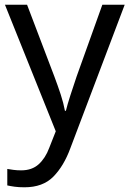

<svg xmlns="http://www.w3.org/2000/svg" viewBox="-20 -556 550 816"><path d="M1 -536H95L211 -231Q226 -191 238 -154.5Q250 -118 256 -85H260Q266 -110 279 -150.5Q292 -191 306 -232L415 -536H510L279 74Q251 150 206.5 195Q162 240 84 240Q60 240 42 237.5Q24 235 11 232V162Q22 164 37.5 166Q53 168 70 168Q116 168 144.5 142Q173 116 189 73L217 2Z"/></svg>

Font: Go Noto Kurrent-Regular
Style: Regular
Weight: 400
Designer: Monotype Design Team
Foundry: Monotype Imaging Inc.
Version: Version 2.012; ttfautohint (v1.8.4.7-5d5b)